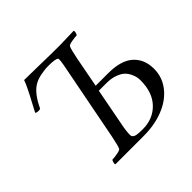

<svg xmlns="http://www.w3.org/2000/svg" viewBox="-157 -825 1006 1006"><g transform="rotate(-45 346.0 -322.0)"><path d="M382.8 -361.3H474.6Q570.3 -361.3 616.2 -320.1Q662.1 -278.8 662.1 -208Q662.1 -146 624.5 -97.7Q586.9 -49.3 521.5 -23.2Q456.1 2.9 374 2.9H165Q162.1 -1 164.6 -11.2Q167 -21.5 170.9 -25.4Q184.6 -25.4 209 -29.8Q233.4 -34.2 236.3 -41Q243.2 -54.7 254.9 -113.3L335.9 -530.3Q349.1 -595.2 343.8 -600.6Q333 -610.4 281.2 -610.4Q252.4 -610.4 221.4 -603.8Q190.4 -597.2 169.9 -584Q127.9 -557.6 93.8 -485.4Q90.8 -479.5 80.1 -479.5Q62.5 -479.5 58.6 -485.4Q64.9 -498 79.8 -525.9Q94.7 -553.7 103.8 -571Q112.8 -588.4 123.3 -610.4Q133.8 -632.3 138.7 -647.5Q185.1 -647.5 259 -645.5Q333 -643.6 396.5 -643.6Q418.9 -643.6 453.6 -645Q488.3 -646.5 504.9 -646.5Q507.8 -642.6 505.4 -632.3Q502.9 -622.1 499 -618.2Q485.4 -618.2 460.9 -613.8Q436.5 -609.4 433.6 -602.5Q426.8 -588.9 415 -530.3ZM376 -331.1 334 -111.3Q331.1 -96.7 328.6 -74Q326.2 -51.3 329.1 -42Q336.4 -31.2 351.3 -28.3Q366.2 -25.4 395.5 -25.4Q472.7 -25.4 521 -75.7Q569.3 -126 569.3 -214.8Q569.3 -226.1 567.1 -238.3Q564.9 -250.5 556.6 -268.1Q548.3 -285.6 534.4 -298.8Q520.5 -312 493.9 -321.5Q467.3 -331.1 431.6 -331.1Z"/></g></svg>

Font: Crimson
Style: Italic
Weight: 400
Italic angle: -11°
Version: Version 0.8